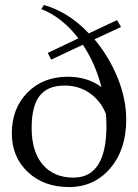

<svg xmlns="http://www.w3.org/2000/svg" viewBox="-20 -736 556 776"><path d="M172.9 -522 296.9 -581.1Q230 -667.5 147 -699.2L157.2 -715.8Q258.3 -687 338.9 -601.1L453.1 -654.8L469.2 -627L361.8 -577.1Q420.9 -506.8 455.6 -420.9Q490.2 -335 490.2 -252Q490.2 -131.8 425.5 -55.9Q360.8 20 258.8 20Q156.7 20 92.3 -40.8Q27.8 -101.6 27.8 -196.8Q27.8 -297.9 90.8 -361.8Q153.8 -425.8 253.9 -425.8Q334 -425.8 390.1 -383.8Q365.7 -479 314.9 -555.2L187 -495.1ZM107.9 -219.2Q107.9 -123 152.8 -70.6Q197.8 -18.1 276.9 -18.1Q410.2 -18.1 410.2 -228Q410.2 -243.7 408.2 -275.9Q386.2 -330.1 340.8 -360.8Q295.4 -391.6 236.8 -390.1Q171.4 -389.2 139.6 -347.9Q107.9 -306.6 107.9 -219.2Z"/></svg>

Font: Halibut
Style: Regular
Weight: 400
Designer: Matteo Maggi
Foundry: Collletttivo
Version: Version 3.080 | FøM Fix